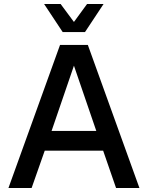

<svg xmlns="http://www.w3.org/2000/svg" viewBox="-20 -933 734 953"><path d="M22 0 278 -710H416L672 0H556L492 -185H202L137 0ZM236 -283H458L347 -607ZM199 -913H281L347 -824L412 -913H494L402 -774H291Z"/></svg>

Font: Geist Med
Style: Regular
Weight: 400
Designer: Basement.studio, Andrés Briganti, Mateo Zaragoza
Foundry: Basement.studio, Vercel, Andrés Briganti, Guido Ferreyra, Mateo Zaragoza
Version: Version 1.401